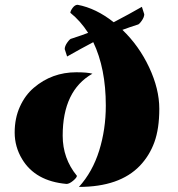

<svg xmlns="http://www.w3.org/2000/svg" viewBox="-20 -752 729 785"><path d="M302.7 12.2Q358.4 -49.3 385.5 -136.2Q412.6 -223.1 412.6 -320.3Q412.6 -472.7 361.3 -579.6Q311 -553.2 254.4 -521L244.6 -551.3Q244.6 -563.5 255.6 -578.9Q266.6 -594.2 272.9 -594.2Q322.3 -610.4 340.3 -617.7Q308.6 -667 267.6 -699.7Q268.1 -708 277.3 -720.2Q286.6 -732.4 297.4 -732.4Q372.6 -718.3 444.8 -661.1Q509.3 -694.8 560.1 -724.1L569.8 -693.8Q569.8 -681.6 558.8 -666.3Q547.9 -650.9 541.5 -650.9Q510.7 -641.1 480.5 -629.9Q548.3 -564.9 589.8 -476.6Q631.3 -388.2 631.3 -307.1Q631.3 -226.1 611.3 -170.9Q591.3 -115.7 551.8 -74.2Q468.8 12.2 302.7 12.2ZM357.9 -450.7Q236.3 -381.8 236.3 -197.3Q236.3 -104 294.4 -33.2Q294.4 -25.9 278.8 -12.9Q263.2 0 252 0Q124.5 -11.2 70.3 -101.6Q40 -151.9 40 -210.2Q40 -268.6 61.3 -315.7Q82.5 -362.8 118.2 -393.1Q192.4 -456.5 292 -456.5Q336.9 -456.5 357.9 -450.7Z"/></svg>

Font: Emblema One
Style: Regular
Weight: 400
Designer: Riccardo De Franceschi
Foundry: Riccardo De Franceschi
Version: Version 1.003